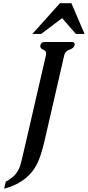

<svg xmlns="http://www.w3.org/2000/svg" viewBox="-20 -954 541 1183"><path d="M179.7 -745.1 349.1 -934.1H419.9L501 -745.1H447.3L362.8 -842.3L233.9 -745.1ZM254.9 -87.9Q232.4 9.3 207.5 57.6Q182.6 106 141.6 141.1Q84.5 188.5 5.4 208.5L15.6 165.5Q41.5 151.4 60.5 134.8Q80.1 118.2 94.7 90.3Q104.5 71.3 112.8 35.6Q121.1 0 141.1 -85L263.2 -614.3Q264.2 -619.1 264.6 -623.5Q264.6 -640.6 246.6 -647.9Q228 -655.3 228 -669.9Q228 -672.9 229 -675.8Q233.4 -695.3 255.9 -695.3H421.4Q439.9 -695.3 439.9 -681.6Q439.9 -678.7 439.5 -675.8Q435.1 -656.7 408.2 -647.9Q381.8 -639.2 376 -614.3Z"/></svg>

Font: Caudex
Style: Bold
Weight: 700
Italic angle: -13°
Version: Version 1.04